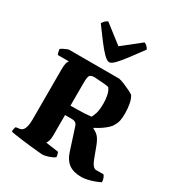

<svg xmlns="http://www.w3.org/2000/svg" viewBox="-227 -1150 1207 1298"><g transform="rotate(30 376.0 -501.0)"><path d="M298 0Q291 0 266 -2.5Q241 -5 207 -8.5Q173 -12 138.5 -16.5Q104 -21 78 -25Q52 -29 43 -32Q43 -42 45.5 -53.5Q48 -65 51 -70L80 -74Q95 -76 104.5 -87.5Q114 -99 119 -119.5Q124 -140 124 -169V-561Q124 -594 128 -609.5Q132 -625 136.5 -630Q141 -635 140 -635H54Q51 -640 47.5 -652.5Q44 -665 43 -675Q48 -681 60.5 -687.5Q73 -694 85.5 -699Q98 -704 103 -704H493Q510 -701 535.5 -690.5Q561 -680 584.5 -668.5Q608 -657 618 -649Q633 -624 639 -590Q645 -556 645 -519Q645 -481 640 -461Q635 -441 628.5 -430Q622 -419 615 -407Q604 -393 585.5 -378Q567 -363 547 -350.5Q527 -338 510 -330V-325Q535 -314 552 -296Q569 -278 585 -237L618 -149Q632 -113 644.5 -101.5Q657 -90 668 -90.5Q679 -91 688 -91H724Q729 -87 735.5 -72.5Q742 -58 742 -39Q721 -28 695 -19Q669 -10 645 -5Q621 0 605 0Q541 0 505 -26Q469 -52 452 -105L396 -278Q392 -292 381.5 -300Q371 -308 350 -308H299V-147Q299 -123 293.5 -106Q288 -89 282 -83L382 -69Q384 -64 387 -55Q390 -46 391 -32Q375 -19 346 -9.5Q317 0 298 0ZM299 -381Q331 -382 359 -382Q387 -382 412 -383.5Q437 -385 460 -388Q467 -400 476 -426.5Q485 -453 485 -507Q485 -539 478.5 -569Q472 -599 457 -618Q440 -622 414.5 -624Q389 -626 368.5 -627.5Q348 -629 346 -629Q311 -629 305 -611.5Q299 -594 299 -564ZM378 -766Q361 -766 333.5 -793.5Q306 -821 271.5 -867Q237 -913 198 -966Q204 -978 214 -988Q224 -998 236 -1002L379 -891L519 -1002Q531 -998 541.5 -987.5Q552 -977 556 -967Q517 -914 482.5 -868Q448 -822 421.5 -794Q395 -766 378 -766Z"/></g></svg>

Font: Texturina 12pt Black
Style: Regular
Weight: 900
Designer: Guillermo Torres Carreño
Foundry: Omnibus-Type
Version: Version 1.002